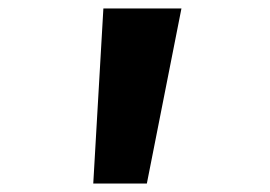

<svg xmlns="http://www.w3.org/2000/svg" viewBox="-20 -1012 640 455"><path d="M328 -577H201L225 -992H410Z"/></svg>

Font: Dela Gothic One
Style: Regular
Weight: 400
Designer: aratakana
Foundry: aratakana
Version: Version 1.004